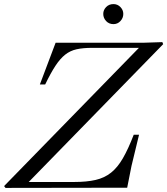

<svg xmlns="http://www.w3.org/2000/svg" viewBox="-36 -919 818 939"><path d="M-9 0 -16 -9 661 -703 710 -685H415Q370 -685 338.5 -678Q307 -671 282.5 -651.5Q258 -632 235 -597Q212 -562 185 -506H159L236 -710H666L758 -713L762 -703L85 -9L78 -29H327Q388 -29 431.5 -39Q475 -49 507 -74.5Q539 -100 565 -145Q591 -190 618 -260H644L607 -107L586 -1ZM519 -801Q497 -801 483 -816Q469 -831 469 -851Q469 -870 483 -884.5Q497 -899 519 -899Q539 -899 553 -884.5Q567 -870 567 -851Q567 -831 553 -816Q539 -801 519 -801Z"/></svg>

Font: Baskervville
Style: Italic
Weight: 400
Italic angle: -18°
Designer: ANRT
Foundry: ANRT
Version: Version 1.100